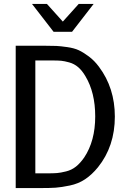

<svg xmlns="http://www.w3.org/2000/svg" viewBox="-20 -958 640 978"><path d="M465 -365Q465 -487 415 -570Q398 -599 378 -616Q358 -633 333 -640Q308 -647 291.5 -648.5Q275 -650 245 -650H160V-75H218Q252 -75 270.5 -76.5Q289 -78 317 -85Q345 -92 367 -109.5Q389 -127 409 -156Q465 -240 465 -365ZM565 -364Q565 -213 479 -106Q448 -68 413.5 -45Q379 -22 335.5 -13Q292 -4 263.5 -2Q235 0 182 0H60V-725H208Q247 -725 267.5 -724Q288 -723 323 -718Q358 -713 381.5 -702Q405 -691 433 -670Q461 -649 484 -618Q565 -510 565 -364ZM300 -848 381 -938H457L347 -796H253L143 -938H219Z"/></svg>

Font: Edlo
Style: Regular
Weight: 400
Monospace: yes
Version: Version 0.01